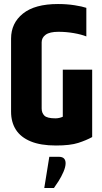

<svg xmlns="http://www.w3.org/2000/svg" viewBox="-20 -718 508 954"><path d="M35 -526Q35 -603 94 -650.5Q153 -698 268 -698Q312 -698 350.5 -692Q389 -686 409 -679V-537Q384 -547 346.5 -553.5Q309 -560 270 -560Q227 -560 207 -545.5Q187 -531 187 -508V-179Q187 -157 200.5 -143.5Q214 -130 256 -130Q266 -130 276 -132.5Q286 -135 292 -138V-372H438V-37Q409 -21 369 -8Q329 5 258 5Q182 5 132.5 -15.5Q83 -36 59 -73.5Q35 -111 35 -163ZM225 61H271Q290 61 298 69.5Q306 78 306 93Q306 111 295.5 135.5Q285 160 271 182Q257 204 248 216H200Z"/></svg>

Font: Khand Variable Light
Style: Regular
Weight: 300
Designer: Satya Rajpurohit
Foundry: Indian Type Foundry
Version: Version 3.000